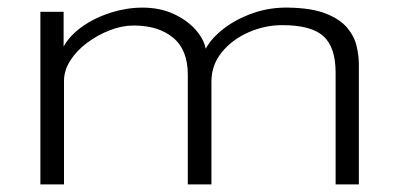

<svg xmlns="http://www.w3.org/2000/svg" viewBox="-20 -484 1040 504"><path d="M86 0V-453H147V-362Q164 -392 197 -415Q230 -438 271.5 -451Q313 -464 354 -464Q399 -464 434.5 -448Q470 -432 492.5 -407Q515 -382 520 -356Q535 -384 567.5 -409Q600 -434 644 -449.5Q688 -465 737 -464Q798 -463 835 -448.5Q872 -434 891 -411.5Q910 -389 916 -363.5Q922 -338 922 -315V0H861V-293Q861 -360 829 -389Q797 -418 721 -418Q675 -418 632 -399Q589 -380 562 -346.5Q535 -313 535 -270V0H473V-288Q473 -353 434.5 -385Q396 -417 331 -417Q300 -417 268 -404.5Q236 -392 208.5 -371.5Q181 -351 164.5 -325Q148 -299 148 -272V0Z"/></svg>

Font: Inconsolata UltraExpanded Light
Style: Regular
Weight: 300
Width: 9
Monospace: yes
Designer: Raph Levien, Cyreal, Brenton Simpson
Foundry: Raph Levien, Cyreal, Google
Version: Version 3.001; ttfautohint (v1.8.2.53-6de2)